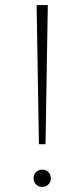

<svg xmlns="http://www.w3.org/2000/svg" viewBox="-20 -725 332 755"><path d="M124 -705H168L159 -158H133ZM112 -24Q112 -39 122 -48.5Q132 -58 146 -58Q160 -58 170 -48.5Q180 -39 180 -24Q180 -9 170 0.5Q160 10 146 10Q132 10 122 0.5Q112 -9 112 -24Z"/></svg>

Font: Maitree ExtraLight
Style: Regular
Weight: 250
Designer: CadsonDemak Team
Foundry: CadsonDemak
Version: Version 1.002